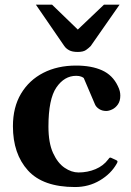

<svg xmlns="http://www.w3.org/2000/svg" viewBox="-20 -770 548 805"><path d="M294.4 14.2Q160.2 14.2 97.2 -55.4Q34.2 -125 34.2 -240.7Q34.2 -320.3 68.1 -377.2Q102.1 -434.1 161.6 -464.6Q221.2 -495.1 298.8 -495.1Q363.8 -495.1 408 -475.1Q452.1 -455.1 473.6 -410.2Q480 -397.5 482.2 -387.9Q484.4 -378.4 484.4 -369.1Q484.4 -346.7 474.4 -332.3Q464.4 -317.9 450.4 -311.3Q436.5 -304.7 425.3 -304.7Q408.7 -304.7 396 -312.7Q383.3 -320.8 378.4 -332L331.1 -442.9Q328.6 -445.3 320.6 -448.7Q312.5 -452.1 299.3 -452.1Q250 -452.1 216.6 -403.6Q183.1 -355 183.1 -239.3Q183.1 -170.9 202.4 -128.7Q221.7 -86.4 250.7 -66.7Q279.8 -46.9 309.1 -46.9Q347.2 -46.9 380.4 -60.8Q413.6 -74.7 433.6 -101.6Q435.5 -104 438 -107.2Q440.4 -110.4 444.8 -108.9L467.3 -98.6Q472.7 -96.2 472.7 -92.3Q472.7 -90.3 471.7 -88.4Q470.7 -86.4 469.7 -84.5Q445.8 -41.5 398.9 -13.7Q352.1 14.2 294.4 14.2ZM305.7 -552.2Q283.2 -552.2 270 -559.3Q256.8 -566.4 249.5 -577.1L130.4 -750.5H198.2L306.2 -646L416 -750.5H481.4L360.4 -577.1Q352.5 -568.8 340.8 -560.5Q329.1 -552.2 305.7 -552.2Z"/></svg>

Font: Gelasio SemiBold
Style: Regular
Weight: 600
Designer: Eben Sorkin
Foundry: Eben Sorkin
Version: Version 1.008